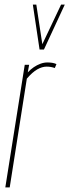

<svg xmlns="http://www.w3.org/2000/svg" viewBox="-20 -810 300 830"><path d="M106 -530 100 -497Q112 -510 126 -519.5Q140 -529 155 -534.5Q170 -540 185 -540Q196 -540 205.5 -538.5Q215 -537 224 -533L217 -516Q208 -519 199.5 -520.5Q191 -522 182 -522Q162 -522 141 -510Q120 -498 96 -470L22 0H3L87 -530ZM260 -790 170 -596H151L122 -790H137L163 -619L244 -790Z"/></svg>

Font: Georama ExtraCondensed Thin
Style: Italic
Weight: 100
Width: 2
Italic angle: -9°
Designer: Jean-Baptiste Levee
Foundry: Production Type
Version: Version 1.001